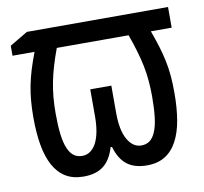

<svg xmlns="http://www.w3.org/2000/svg" viewBox="-66 -607 732 688"><g transform="rotate(-10 300.0 -263.0)"><path d="M185.1 9.8Q146.5 9.8 119.6 -6.8Q92.8 -23.4 75.9 -54.7Q59.1 -85.9 51.5 -130.1Q43.9 -174.3 43.9 -230Q43.9 -262.7 46.4 -291Q48.8 -319.3 54.2 -346.2Q59.6 -373 68.1 -400.9Q76.7 -428.7 88.9 -460.9H8.8V-497.1L74.2 -536.1H587.9V-460.9H512.2Q523.9 -428.7 532.5 -400.9Q541 -373 546.6 -346.2Q552.2 -319.3 554.7 -291Q557.1 -262.7 557.1 -230Q557.1 -174.3 549.6 -130.1Q542 -85.9 525.1 -54.7Q508.3 -23.4 481.4 -6.8Q454.6 9.8 416 9.8Q370.1 9.8 343 -11.5Q315.9 -32.7 303.2 -77.1H297.9Q285.2 -32.7 258.1 -11.5Q231 9.8 185.1 9.8ZM476.1 -230Q476.1 -260.3 473.6 -288.1Q471.2 -315.9 465.6 -343.3Q460 -370.6 451.4 -399.4Q442.9 -428.2 431.2 -460.9H169.9Q157.7 -428.2 149.2 -399.4Q140.6 -370.6 135.3 -343.3Q129.9 -315.9 127.4 -288.1Q125 -260.3 125 -230Q125 -185.5 128.9 -154.1Q132.8 -122.6 141.4 -102.5Q149.9 -82.5 162.6 -73.2Q175.3 -64 192.9 -64Q210.4 -64 223.6 -74Q236.8 -84 245.4 -101.6Q253.9 -119.1 258.1 -143.1Q262.2 -167 262.2 -194.8V-293.9H338.9V-194.8Q338.9 -131.3 358.2 -97.7Q377.4 -64 408.2 -64Q425.8 -64 438.5 -73.2Q451.2 -82.5 459.7 -102.5Q468.3 -122.6 472.2 -154.1Q476.1 -185.5 476.1 -230Z"/></g></svg>

Font: Apple Sans Adjectives
Style: Regular
Weight: 400
Monospace: yes
Foundry: Apple Sans Adjectives
Version: Version 0.01